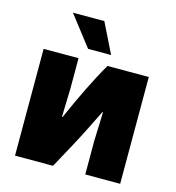

<svg xmlns="http://www.w3.org/2000/svg" viewBox="-107 -811 826 903"><g transform="rotate(15 306.0 -360.0)"><path d="M48 0V-520H218V-372L214 -233H217Q251 -311 287.5 -385.5Q324 -460 359 -520H560V0H390V-165L395 -304H392Q384 -288 347 -213.5Q310 -139 233 0ZM250 -574 137 -720H290L362 -574Z"/></g></svg>

Font: Murecho ExtraBold
Style: Regular
Weight: 800
Designer: Neil Summerour
Foundry: Positype
Version: Version 1.010; ttfautohint (v1.8.3)